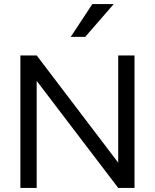

<svg xmlns="http://www.w3.org/2000/svg" viewBox="-20 -922 760 942"><path d="M582 -95 560 -88V-650H640V0H560L138 -554L160 -561V0H80V-650H160ZM327 -741 433 -902H538L398 -741Z"/></svg>

Font: Syne
Style: Regular
Weight: 400
Designer: Lucas Descroix
Foundry: Bonjour Monde
Version: Version 2.200